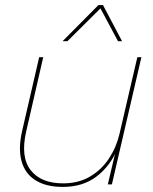

<svg xmlns="http://www.w3.org/2000/svg" viewBox="-20 -725 602 755"><path d="M227 10Q162 10 120.5 -15.5Q79 -41 65 -90.5Q51 -140 67 -210L134 -500H150L83 -208Q60 -108 100.5 -56Q141 -4 228 -4Q289 -4 334.5 -31Q380 -58 409 -102.5Q438 -147 450 -199L520 -500H536L420 0H404L437 -140L441 -139Q415 -74 361 -32Q307 10 227 10ZM226 -563 367 -705H385L460 -563H444L375 -692L245 -563Z"/></svg>

Font: Work Sans Thin
Style: Italic
Weight: 250
Italic angle: -13°
Designer: Wei Huang
Foundry: Wei Huang
Version: Version 2.012